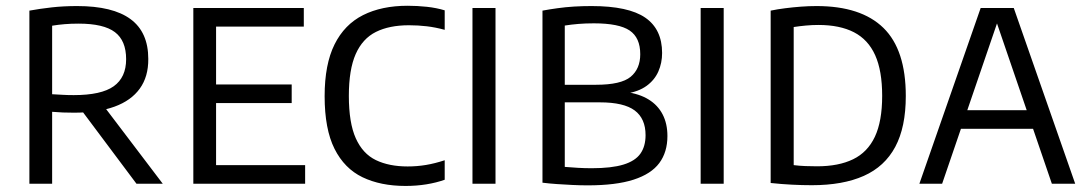

<svg xmlns="http://www.w3.org/2000/svg" viewBox="-20 -622 3672 650"><path d="M79.5 0V-586Q115 -592.5 155 -597Q195 -601.5 241 -601.5Q362 -601.5 422 -557.2Q482 -513 482 -422.5Q482.5 -362.5 453.2 -322Q424 -281.5 367.8 -261Q311.5 -240.5 231 -240.5Q212 -240.5 192.8 -241.2Q173.5 -242 156.5 -243.5V0ZM442 0 234 -278H320L531 0ZM229.5 -300Q323 -300 365 -330Q407 -360 407 -421.5Q407 -484.5 369 -513.2Q331 -542 246 -542Q220 -542 199 -540.2Q178 -538.5 156.5 -535V-303Q177.5 -302 193 -301Q208.5 -300 229.5 -300Z M634.5 0V-595H1008.5V-532H711.5V-63H1013V0ZM688 -273V-336H967.5V-273Z M1353 7.5Q1268.5 7.5 1207.2 -22Q1146 -51.5 1112.5 -118.2Q1079 -185 1079 -296.5Q1079 -404 1112.5 -471.5Q1146 -539 1209 -570.8Q1272 -602.5 1360 -602.5Q1392.5 -602.5 1425 -599Q1457.5 -595.5 1485.5 -587V-521Q1454.5 -529.5 1425 -533Q1395.5 -536.5 1364.5 -536.5Q1298 -536.5 1252.8 -514Q1207.5 -491.5 1184.2 -439Q1161 -386.5 1161 -297.5Q1161 -206 1184.5 -153.8Q1208 -101.5 1252.5 -80Q1297 -58.5 1360 -58.5Q1391.5 -58.5 1421.8 -63.5Q1452 -68.5 1485.5 -79.5V-13.5Q1457.5 -3.5 1423.8 2Q1390 7.5 1353 7.5Z M1579.5 0V-595H1657.5V0Z M1969.5 5.5Q1944 5.5 1918 4.2Q1892 3 1866.2 1.2Q1840.5 -0.5 1816.5 -3.5V-586Q1840.5 -590.5 1867.5 -594.2Q1894.5 -598 1923.5 -599.8Q1952.5 -601.5 1982.5 -601.5Q2107.5 -601.5 2164.5 -562.2Q2221.5 -523 2221.5 -442.5Q2221.5 -409 2208.8 -380Q2196 -351 2168.8 -331.2Q2141.5 -311.5 2098.5 -305L2099 -310.5Q2144.5 -304.5 2175.8 -285.2Q2207 -266 2223.2 -234.8Q2239.5 -203.5 2239.5 -161.5Q2239.5 -107 2212 -70Q2184.5 -33 2125 -13.8Q2065.5 5.5 1969.5 5.5ZM1983 -52.5Q2050.5 -52.5 2090.5 -64.8Q2130.5 -77 2148 -101.8Q2165.5 -126.5 2165.5 -164.5Q2165.5 -220.5 2128.8 -248Q2092 -275.5 2011 -275.5H1882.5V-335H1997.5Q2082.5 -335 2115 -362Q2147.5 -389 2147.5 -438.5Q2147.5 -494.5 2111.5 -518.8Q2075.5 -543 1990.5 -543Q1962.5 -543 1938.2 -541Q1914 -539 1892 -535.5V-57Q1915 -55 1937.2 -53.8Q1959.5 -52.5 1983 -52.5Z M2352 0V-595H2430V0Z M2728.5 5Q2695.5 5 2661 3.2Q2626.5 1.5 2589 -2.5V-586Q2613 -591 2639 -594.2Q2665 -597.5 2691.8 -599.5Q2718.5 -601.5 2744.5 -601.5Q2895 -601.5 2970.8 -527.5Q3046.5 -453.5 3046.5 -297Q3046.5 -191.5 3010.8 -124.8Q2975 -58 2904.2 -26.5Q2833.5 5 2728.5 5ZM2746 -59Q2819 -59 2868 -82.8Q2917 -106.5 2941.8 -159Q2966.5 -211.5 2966.5 -297.5Q2966.5 -382.5 2942.8 -435.2Q2919 -488 2871 -512.8Q2823 -537.5 2750.5 -537.5Q2729.5 -537.5 2708 -535.5Q2686.5 -533.5 2667 -530.5V-63Q2687 -60.5 2706.2 -59.8Q2725.5 -59 2746 -59Z M3092.5 0 3300 -595H3412L3620 0H3541L3349.5 -559.5H3361L3169.5 0ZM3202.5 -186 3220 -249H3492L3509 -186Z"/></svg>

Font: Encode Sans SC SemiCondensed
Style: Regular
Weight: 400
Width: 4
Designer: Multiple Designers
Foundry: Impallari Type
Version: Version 3.002